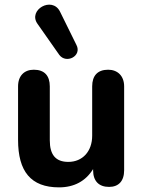

<svg xmlns="http://www.w3.org/2000/svg" viewBox="-20 -799 614 829"><path d="M235 10C300 10 350 -17 382 -69V-64C382 -17 407 8 451 8C492 8 516 -17 516 -64V-426C516 -472 487 -498 447 -498C401 -498 378 -472 378 -426V-213C378 -145 336 -100 275 -100C220 -100 195 -131 195 -193V-426C195 -472 172 -498 126 -498C85 -498 58 -472 58 -426V-195C58 -59 113 10 235 10ZM142 -696 236 -562C266 -522 335 -557 310 -605L239 -749C205 -817 99 -756 142 -696Z"/></svg>

Font: SN Pro
Style: Bold
Weight: 700
Designer: Tobias Whetton
Foundry: Supernotes
Version: Version 1.003;Glyphs 3.3 (3324)